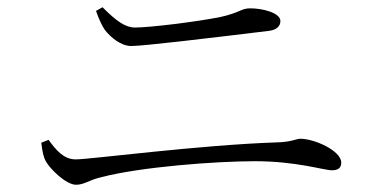

<svg xmlns="http://www.w3.org/2000/svg" viewBox="-20 -623 1040 530"><path d="M724 -538C744 -541 754 -551 754 -565C754 -588 704 -600 671 -600C645 -600 643 -588 588 -576C524 -563 393 -547 353 -547C326 -547 302 -564 263 -603L245 -593C254 -568 260 -555 269 -541C285 -520 314 -496 342 -496C376 -496 551 -517 724 -538ZM94 -229C97 -204 100 -189 107 -177C118 -157 162 -113 190 -113C213 -113 225 -126 260 -134C367 -162 574 -178 684 -178C798 -178 874 -153 896 -153C913 -153 922 -159 922 -174C922 -207 848 -240 809 -240C798 -240 785 -231 745 -230C532 -223 228 -183 189 -183C155 -183 134 -210 114 -237Z"/></svg>

Font: Noto Serif KR Light
Style: Regular
Weight: 300
Designer: Ryoko NISHIZUKA 西塚涼子 (kana & ideographs); Frank Grießhammer (Latin, Greek & Cyrillic); Wenlong ZHANG 张文龙 (bopomofo); San
Foundry: Adobe
Version: Version 2.001;hotconv 1.1.0;makeotfexe 2.6.0